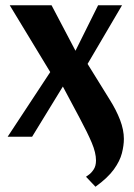

<svg xmlns="http://www.w3.org/2000/svg" viewBox="-20 -520 511 730"><path d="M307 152Q308 151 317.5 144.5Q327 138 336 124.5Q345 111 345 90Q345 61 329 23Q313 -15 283 -71L219 -191L102 0H9L171 -246L17 -500H176L267 -327L353 -500H444L313 -277L396 -143Q422 -102 436.5 -64Q451 -26 451 8Q451 33 443.5 62.5Q436 92 413 124Q390 156 343 190Z"/></svg>

Font: Arsenal SC
Style: Bold
Weight: 700
Designer: Andrij Shevchenko
Foundry: Stairsfor
Version: Version 2.001; ttfautohint (v1.8.4.7-5d5b)